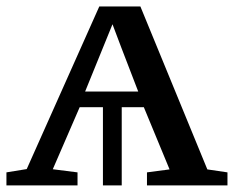

<svg xmlns="http://www.w3.org/2000/svg" viewBox="-24 -562 710 582"><path d="M-4.5 0V-39.5L57 -49.5L277 -542.5H401.5L604.5 -48.5L665.5 -39.5V0H421.5V-39.5L490 -48.5L412 -237H345V0H288V-237H217.5L136 -49L211 -39.5V0ZM234 -284.5H395L344 -417L317 -488.5L287.5 -416Z"/></svg>

Font: Merriweather 48pt
Style: Regular
Weight: 400
Version: Version 2.100